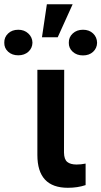

<svg xmlns="http://www.w3.org/2000/svg" viewBox="-103 -872 474 898"><path d="M93.3 -697.8 116.2 -852.1H236.8L167 -697.8ZM218.8 -671.9Q218.3 -697.8 237.1 -715.3Q255.9 -732.9 285.2 -732.9Q314 -732.9 332.3 -715.6Q350.6 -698.2 351.1 -671.9Q350.6 -646.5 332.3 -629.6Q314 -612.8 285.2 -612.8Q255.9 -612.8 237.1 -629.9Q218.3 -647 218.8 -671.9ZM-83 -672.4Q-83.5 -697.8 -65.2 -715.3Q-46.9 -732.9 -17.6 -732.9Q10.7 -732.9 29.5 -715.3Q48.3 -697.8 48.8 -672.4Q48.3 -647 29.8 -630.1Q11.2 -613.3 -17.6 -613.3Q-46.4 -613.3 -64.9 -630.1Q-83.5 -647 -83 -672.4ZM71.8 -545.4H197.3L196.3 -158.7Q196.8 -126.5 211.7 -114.5Q226.6 -102.5 255.4 -102.5Q275.4 -102.5 297.4 -106.9V-6.3Q260.3 6.3 214.4 6.3Q71.8 6.3 71.8 -147Z"/></svg>

Font: Interop SemBd
Style: Regular
Weight: 600
Designer: Rasmus Andersson, Google, Jang Haemin
Foundry: jhaemin
Version: Version 1.007